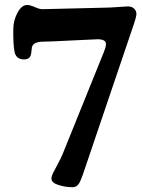

<svg xmlns="http://www.w3.org/2000/svg" viewBox="-20 -657 583 782"><path d="M152.3 -619.6Q163.6 -619.6 284.7 -622.8Q405.8 -626 417 -626Q428.2 -626 459.7 -628.4Q491.2 -630.9 500.5 -630.9Q517.1 -630.9 526.4 -621.8Q535.6 -612.8 535.6 -600.1Q535.6 -587.9 520.5 -544.9L316.9 55.7Q308.1 81.5 299.6 93.5Q291 105.5 275.4 105.5Q246.6 105.5 218 96.4Q189.5 87.4 189.5 70.3Q189.5 61 195.8 48.1Q202.1 35.2 214.8 12.2Q227.5 -10.7 236.8 -33.7L404.3 -448.2Q411.6 -466.3 411.6 -477.5Q411.6 -497.1 377.4 -497.1Q369.1 -497.1 273.2 -492.2Q177.2 -487.3 156.7 -487.3Q115.2 -487.3 109.9 -464.4Q108.9 -459 108.2 -449.2Q107.4 -439.5 106 -435.1Q101.6 -415 78.1 -415Q45.4 -415 39.1 -446.3Q33.2 -476.6 34.2 -539.1Q34.7 -574.7 51.5 -605.7Q68.4 -636.7 90.8 -636.7Q102.5 -636.7 121.6 -628.2Q140.6 -619.6 152.3 -619.6Z"/></svg>

Font: Cooper* SemiBold
Style: Regular
Weight: 600
Designer: Owen Earl
Foundry: indestructible type*
Version: Version 0.001